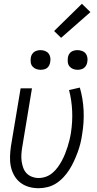

<svg xmlns="http://www.w3.org/2000/svg" viewBox="-20 -987 515 1015"><path d="M184 8Q156 8 131 0.5Q106 -7 86.5 -22.5Q67 -38 54.5 -60.5Q42 -83 37 -108Q32 -133 33 -160.5Q34 -188 38 -215L89 -520H149L97 -206Q94 -187 93 -169Q92 -151 94.5 -133.5Q97 -116 103 -99.5Q109 -83 120.5 -71Q132 -59 149 -52.5Q166 -46 184 -46Q203 -46 222 -52.5Q241 -59 257 -72.5Q273 -86 285 -102.5Q297 -119 306.5 -136.5Q316 -154 323.5 -172.5Q331 -191 337 -210Q343 -229 347.5 -247.5Q352 -266 355 -285Q364 -343 361.5 -400Q359 -457 345 -511L402 -524Q419 -466 422 -403Q425 -340 414 -276Q411 -253 405 -229Q399 -205 390.5 -182Q382 -159 371.5 -136Q361 -113 347.5 -91.5Q334 -70 316.5 -51Q299 -32 277.5 -18Q256 -4 231.5 2Q207 8 184 8ZM390 -618Q377 -618 366 -622.5Q355 -627 347.5 -636Q340 -645 338.5 -657.5Q337 -670 339 -683Q340 -691 344.5 -699.5Q349 -708 356.5 -713Q364 -718 372.5 -720Q381 -722 390 -722Q402 -722 414 -717.5Q426 -713 433 -704Q440 -695 442 -682.5Q444 -670 441 -657Q440 -649 435 -640.5Q430 -632 423 -627Q416 -622 407 -620Q398 -618 390 -618ZM194 -618Q182 -618 170.5 -622.5Q159 -627 151.5 -636Q144 -645 142.5 -657.5Q141 -670 143 -683Q144 -691 149 -699.5Q154 -708 161.5 -713Q169 -718 177.5 -720Q186 -722 194 -722Q207 -722 218.5 -717.5Q230 -713 237 -704Q244 -695 246 -682.5Q248 -670 245 -657Q244 -649 239.5 -640.5Q235 -632 228 -627Q221 -622 212 -620Q203 -618 194 -618ZM303 -787 266 -823 413 -967 458 -923Z"/></svg>

Font: Iosevka QP Light
Style: Italic
Weight: 300
Italic angle: -9°
Designer: Belleve Invis
Foundry: Belleve Invis
Version: Version 20.0.0; ttfautohint (v1.8.4)